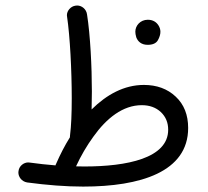

<svg xmlns="http://www.w3.org/2000/svg" viewBox="-20 -650 759 699"><path d="M47.4 -27.3C46.9 -25.4 46.9 -23.4 46.9 -22C46.9 -6.3 58.6 10.7 78.6 14.2C150.4 23.9 219.7 29.3 282.7 29.3C490.7 29.3 665 -23.9 665 -184.1C665 -231.9 649.9 -270 619.6 -298.3C589.4 -326.7 550.8 -340.8 503.9 -340.8C432.1 -340.8 368.2 -305.7 313.5 -251.5C314 -272 314.5 -293.5 314.5 -316.4C314.5 -407.2 308.6 -523.4 296.9 -597.2C294.4 -617.2 277.3 -629.9 261.2 -629.9C259.3 -629.9 257.3 -629.9 254.9 -629.4C237.3 -627 223.6 -610.8 223.6 -594.7C223.6 -593.3 223.6 -591.3 224.1 -589.8C234.9 -517.1 241.2 -393.1 241.2 -292C241.2 -237.3 239.3 -190.4 234.9 -156.7C234.4 -154.3 234.4 -151.9 234.4 -149.9C215.8 -120.1 199.2 -87.9 184.1 -53.2C183.1 -51.8 182.6 -49.8 182.1 -47.9C151.4 -50.3 120.1 -53.7 88.4 -58.1C86.4 -58.6 84.5 -58.6 82.5 -58.6C66.9 -58.6 49.8 -46.4 47.4 -27.3ZM496.1 -267.1C524.4 -267.1 547.4 -258.8 565.4 -242.2C583.5 -225.1 592.3 -203.6 592.3 -177.7C592.3 -73.7 441.4 -43.9 287.1 -43.9C276.9 -43.9 267.1 -43.9 256.8 -44.4C274.4 -82.5 295.4 -118.7 319.8 -152.3C368.2 -220.2 427.7 -267.1 496.1 -267.1ZM472.7 -534.7C472.7 -529.3 473.6 -522.5 476.1 -514.2C481.4 -500 493.7 -486.8 517.6 -486.8C535.6 -486.8 548.3 -492.2 554.7 -503.4C561 -514.6 564 -524.9 564 -534.2C564 -542.5 561.5 -550.8 556.6 -558.1C549.3 -569.3 537.1 -578.1 518.1 -578.1C490.7 -578.1 472.7 -556.6 472.7 -534.7Z"/></svg>

Font: Mikhak
Style: Regular
Weight: 400
Designer: Amin Abedi
Version: Version 3.2